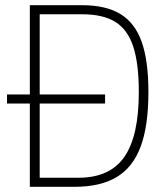

<svg xmlns="http://www.w3.org/2000/svg" viewBox="-20 -720 646 740"><path d="M552 -365Q552 -236 522.5 -156Q493 -76 430.5 -38Q368 0 267 0H95V-321H7V-356H95V-700H296Q388 -700 444 -666Q500 -632 526 -559Q552 -486 552 -365ZM515 -365Q515 -475 493.5 -540.5Q472 -606 424.5 -635.5Q377 -665 297 -665H133V-356H385V-321H133V-35H283Q403 -35 459 -115Q515 -195 515 -365Z"/></svg>

Font: Sarabun Thin
Style: Regular
Weight: 250
Designer: Suppakit Chalermlarp | Katatrad Co.,Ltd.
Foundry: Cadson Demak Co.,Ltd.
Version: Version 1.000; ttfautohint (v1.6)